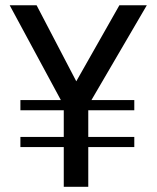

<svg xmlns="http://www.w3.org/2000/svg" viewBox="-20 -715 600 735"><path d="M330.1 -332H494.1V-293H317.9V-190.9H494.1V-151.9H317.9V0H224.1V-151.9H58.1V-190.9H224.1V-293H58.1V-332H212.9L17.1 -694.8H120.1L272 -403.8L437 -694.8H542Z"/></svg>

Font: SimahzazaarabicW05-Regular
Style: Regular
Weight: 400
Designer: Ahmed zaza
Foundry: Ahmed zaza
Version: Version 1.001